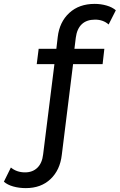

<svg xmlns="http://www.w3.org/2000/svg" viewBox="-112 -768 616 988"><path d="M278 -574 271 -517H425L416 -438H264L206 29Q197 107 148 153.5Q99 200 21 200Q-14 200 -44 191.5Q-74 183 -92 167L-56 94Q-26 119 17 119Q56 119 80.5 95Q105 71 110 26L168 -438H77L87 -517H178L185 -577Q194 -655 244.5 -701.5Q295 -748 375 -748Q407 -748 436.5 -739.5Q466 -731 484 -715L447 -642Q419 -667 377 -667Q334 -667 309 -643.5Q284 -620 278 -574Z"/></svg>

Font: Idrija
Style: Regular
Weight: 500
Designer: Julieta Ulanovsky
Foundry: Julieta Ulanovsky
Version: Version 7.200